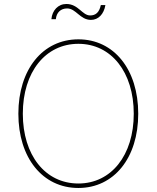

<svg xmlns="http://www.w3.org/2000/svg" viewBox="-20 -935 787 965"><path d="M374 9.8C552.7 9.8 674.8 -141.1 674.8 -363.3C674.8 -585.9 552.7 -737.3 374 -737.3C194.3 -737.3 72.3 -585.4 72.3 -363.3C72.3 -142.1 193.8 9.8 374 9.8ZM374 -12.7C206.5 -12.7 94.7 -156.2 94.7 -363.3C94.7 -573.7 209 -714.8 374 -714.8C539.1 -714.8 652.3 -572.3 652.3 -363.3C652.3 -154.8 539.1 -12.7 374 -12.7ZM437 -835C474.1 -835 502 -863.3 509.8 -909.7H486.8C479 -872.6 460.9 -857.4 433.1 -857.4C393.1 -857.4 374 -915 313.5 -915C272 -915 242.2 -882.8 238.3 -838.4H260.7C263.7 -872.1 285.2 -892.6 317.4 -892.6C362.3 -892.6 382.3 -835 437 -835Z"/></svg>

Font: Raveo Thin
Style: Regular
Weight: 100
Designer: Jakub Foglar, Rasmus Andersson (Inter)
Foundry: Jakubfoglar.com
Version: Version 1.100;Glyphs 3.2.3 (3260)